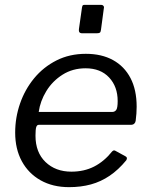

<svg xmlns="http://www.w3.org/2000/svg" viewBox="-20 -762 621 792"><path d="M264.8 10Q197.7 10 147.6 -18.2Q97.5 -46.4 70.1 -96.8Q42.6 -147.3 42.6 -215.1Q42.6 -277.1 62.7 -334.9Q82.7 -392.8 120.8 -439.1Q159 -485.4 212.9 -512.7Q266.9 -540 334.3 -540Q399.1 -540 446 -514.3Q492.9 -488.5 518.3 -440Q543.7 -391.4 543.7 -321.9Q543.7 -308.2 542.7 -293.8Q541.7 -279.5 539.7 -264Q538.7 -256.5 533.7 -251.8Q528.7 -247.1 519.4 -247.1H140Q132.4 -247.1 129.4 -237.6Q126.4 -228 126.4 -202.2Q126.4 -133.4 167.8 -93.6Q209.2 -53.9 274.5 -53.9Q326.7 -53.9 368.1 -74.9Q409.6 -96 442.8 -137.6Q447.4 -142.1 451 -141.6Q454.6 -141.1 458.5 -138.6L497.1 -117.5Q507.9 -112.3 500.8 -100.8Q468.4 -61.4 432.3 -37Q396.3 -12.6 355 -1.3Q313.7 10 264.8 10ZM442.6 -300.2Q453.3 -300.2 459.3 -308.3Q465.4 -316.5 465.4 -345.3Q465.4 -404.5 430.1 -442.4Q394.7 -480.3 333 -480.3Q279.7 -480.3 238.1 -454Q196.6 -427.8 171.2 -386.4Q145.9 -345 139.7 -300.2ZM408.2 -726.6 396.5 -639Q395.3 -629.8 391.9 -627.3Q388.5 -624.7 378 -624.7H319.7Q310.5 -624.7 307.5 -629.2Q304.5 -633.6 305.5 -641.5L318.2 -730.8Q319.5 -738.2 321.4 -740.1Q323.3 -742 329.4 -742H397.4Q403.3 -742 406.7 -737.8Q410.2 -733.7 408.2 -726.6Z"/></svg>

Font: Libre Franklin Thin
Style: Italic
Weight: 100
Italic angle: -8°
Designer: Pablo Impallari, Rodrigo Fuenzalida, Nhung Nguyen
Foundry: Impallari Type
Version: Version 3.000